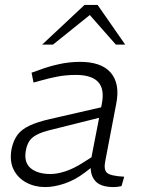

<svg xmlns="http://www.w3.org/2000/svg" viewBox="-20 -752 571 779"><path d="M473 3Q465 5 457 6Q449 7 441 7Q387 7 365.5 -19Q344 -45 349 -86L348 -98L393 -330Q405 -390 378.5 -419Q352 -448 288 -448Q246 -448 209 -440.5Q172 -433 145 -425L116 -417L108 -457L139 -468Q176 -482 218.5 -491.5Q261 -501 305 -501Q347 -501 378 -490.5Q409 -480 428.5 -458Q448 -436 454 -403.5Q460 -371 451 -328L407 -98Q400 -63 414.5 -50.5Q429 -38 484 -35ZM163 7Q121 7 86.5 -11.5Q52 -30 35 -64.5Q18 -99 27 -148Q34 -181 50 -203.5Q66 -226 98 -241.5Q130 -257 183 -269L414 -322L406 -280L190 -226Q152 -217 130.5 -206Q109 -195 99 -179.5Q89 -164 85 -142Q76 -93 104.5 -69.5Q133 -46 185 -46Q212 -46 245.5 -57Q279 -68 315 -91L375 -129L377 -92L323 -51Q285 -22 242.5 -7.5Q200 7 163 7ZM450 -571 332 -705 323 -732H376L488 -571ZM151 -571 323 -732H376L353 -698L195 -571Z"/></svg>

Font: REM ExtraLight
Style: Italic
Weight: 250
Italic angle: -11°
Designer: Octavio Pardo
Foundry: Ashler Design
Version: Version 1.005;gftools[0.9.28]